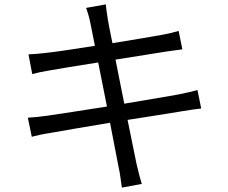

<svg xmlns="http://www.w3.org/2000/svg" viewBox="-20 -811 1040 876"><path d="M881 -400C860 -394 832 -388 794 -380C744 -371 649 -355 547 -338L507 -539C603 -554 694 -569 740 -576C766 -580 797 -584 812 -586L795 -670C778 -665 753 -658 724 -653C682 -645 590 -630 493 -614C481 -670 474 -711 472 -722C469 -744 464 -772 463 -791L373 -775C380 -755 387 -733 392 -707C395 -695 402 -656 413 -602C319 -587 232 -574 193 -570C161 -566 135 -564 110 -563L127 -473C149 -479 176 -485 208 -490C246 -497 333 -511 428 -526L468 -325C354 -307 245 -290 195 -283C169 -279 130 -275 107 -274L125 -187C147 -193 174 -199 213 -205C262 -214 369 -232 482 -251C501 -152 517 -71 521 -49C528 -19 531 11 536 45L627 28C618 0 610 -34 603 -63C598 -86 582 -166 562 -264C660 -279 753 -294 808 -303C845 -309 877 -314 898 -316Z"/></svg>

Font: Noto Sans Mono CJK SC Regular
Style: Regular
Weight: 400
Designer: Ryoko NISHIZUKA (kana & ideographs); Paul D. Hunt (Latin, Greek & Cyrillic); Wenlong ZHANG (bopomofo); Sandoll Communica
Foundry: Adobe Systems Incorporated
Version: Version 1.005;PS 1.005;hotconv 1.0.96;makeotf.lib2.5.65012